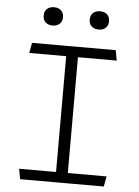

<svg xmlns="http://www.w3.org/2000/svg" viewBox="-61 -977 742 1024"><g transform="rotate(5 310.0 -465.0)"><path d="M273.5 0V-730H336.5V0ZM534 -730 544 -675H76L86 -730ZM76 -55H544L534 0H86ZM135 -880.5Q135 -903.5 149.2 -916.5Q163.5 -929.5 187 -929.5Q210 -929.5 224.2 -916.5Q238.5 -903.5 238.5 -880.5Q238.5 -857.5 224.2 -844.5Q210 -831.5 187 -831.5Q163.5 -831.5 149.2 -844.5Q135 -857.5 135 -880.5ZM381.5 -880.5Q381.5 -903.5 395.8 -916.5Q410 -929.5 433.5 -929.5Q456.5 -929.5 470.8 -916.5Q485 -903.5 485 -880.5Q485 -857.5 470.8 -844.5Q456.5 -831.5 433.5 -831.5Q410 -831.5 395.8 -844.5Q381.5 -857.5 381.5 -880.5Z"/></g></svg>

Font: Monaspace Argon Var ExtraLight
Style: Regular
Weight: 200
Designer: Riley Cran and the Lettermatic Team
Version: Version 1.200 (Monaspace Argon Var)